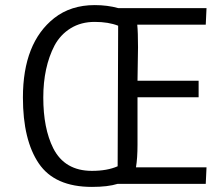

<svg xmlns="http://www.w3.org/2000/svg" viewBox="-20 -722 873 754"><path d="M520 -154Q520 -101 514 -65H791L788 0H442Q404 12 341 12Q195 12 132.5 -80Q70 -172 70 -339Q70 -554 193 -651Q258 -702 352 -702Q402 -702 445 -690H791L788 -625H519Q522 -596 522 -536L520 -405H760V-340H520ZM194 -543Q150 -458 150 -339Q150 -218 189 -140Q234 -51 341 -51Q401 -51 442 -69L444 -621Q406 -636 352 -636Q298 -636 257.5 -611Q217 -586 194 -543Z"/></svg>

Font: Ruluko
Style: Regular
Weight: 400
Designer: Ana Sanfelippo, Angelica Diaz, Meme Hernandez
Foundry: Ana Sanfelippo, Angelica Diaz y Meme Hernandez
Version: Version 1.001